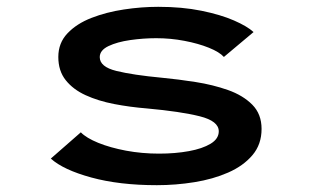

<svg xmlns="http://www.w3.org/2000/svg" viewBox="-20 -532 915 563"><path d="M440 11Q330 11 247.8 -11.5Q165.5 -34 129 -67L217 -144Q233 -127.5 268 -113.2Q303 -99 349.5 -90.2Q396 -81.5 446.5 -81.5Q494 -81.5 533.8 -88.8Q573.5 -96 597.5 -110.5Q621.5 -125 621.5 -147Q621.5 -177 565.8 -191Q510 -205 411 -214Q361 -218 314.5 -227Q268 -236 231.2 -252.8Q194.5 -269.5 172.8 -296.8Q151 -324 151 -365Q151 -406 177.8 -434.2Q204.5 -462.5 248.2 -479.5Q292 -496.5 343.2 -504.2Q394.5 -512 444 -512Q514 -512 570.5 -500.5Q627 -489 666 -472Q705 -455 723.5 -438L636.5 -365Q623.5 -379.5 592.5 -392Q561.5 -404.5 521 -412.2Q480.5 -420 438 -420Q400 -420 361.8 -414.5Q323.5 -409 298 -396.8Q272.5 -384.5 272.5 -364.5Q272.5 -336 321.2 -324Q370 -312 455 -304Q502.5 -299.5 553.5 -291.5Q604.5 -283.5 648.5 -268Q692.5 -252.5 719.8 -225Q747 -197.5 747 -154Q747 -108.5 720.2 -77Q693.5 -45.5 649 -26Q604.5 -6.5 550 2.2Q495.5 11 440 11Z"/></svg>

Font: Trispace SemiExpanded Medium
Style: Regular
Weight: 500
Width: 6
Designer: Tyler Finck
Foundry: Etcetera Type Company
Version: Version 1.210; ttfautohint (v1.8.3)